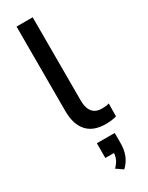

<svg xmlns="http://www.w3.org/2000/svg" viewBox="-252 -745 817 1062"><g transform="rotate(-30 156.5 -214.0)"><path d="M233 9Q154 9 114 -36Q74 -81 74 -166V-705H177V-173Q177 -141 186 -119.5Q195 -98 212.5 -87Q230 -76 256 -76Q268 -76 280 -77Q292 -78 303 -82L302 0Q285 5 268.5 7Q252 9 233 9ZM195 277 153 248Q176 225 184 203Q192 181 192 157L216 170H136V76H250V142Q250 182 237 216Q224 250 195 277Z"/></g></svg>

Font: Nunito Sans 11pt SemiBold
Style: Regular
Weight: 600
Version: Version 3.101;gftools[0.9.27]